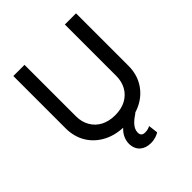

<svg xmlns="http://www.w3.org/2000/svg" viewBox="-251 -879 1242 1242"><g transform="rotate(-45 369.5 -258.5)"><path d="M554 -256C554 -188.9 523.4 -133.9 468.4 -104C440.7 -89.1 407.7 -81.7 369.3 -81.7C293 -81.7 237.2 -113.3 207.4 -166.2C192.5 -192.5 185 -222.3 185 -256V-727.3H82.7V-247.9C82.7 -147 132.5 -65.7 218.4 -21.3C261.4 1.1 311.4 12.1 369.3 12.1C484.7 12.1 573.2 -35.2 620.7 -113.6C644.5 -152.7 656.2 -197.4 656.2 -247.9V-727.3H554ZM406.2 209.5C441.4 209.5 467 198.2 483 188.2L475.1 122.5C465.2 127.8 449.2 134.2 429 134.2C402 134.2 392.8 121.4 392.8 99.8C392.8 58.9 430.8 27.3 473.7 -1.4L419.4 -33.7C361.2 -7.1 327.1 26.3 311.8 62.1C304.3 80.3 300.8 98 301.5 115.8C304.3 176.8 346.9 209.5 406.2 209.5Z"/></g></svg>

Font: Inter 465
Style: Regular
Weight: 400
Designer: Rasmus Andersson
Foundry: rsms
Version: Version 3.019;Glyphs 3.1.2 (3151)